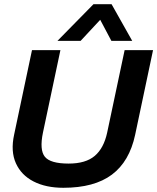

<svg xmlns="http://www.w3.org/2000/svg" viewBox="-20 -882 747 912"><path d="M253 -688 424 -862H510L608 -688H509L456 -788L363 -688ZM281 10Q198 10 139.5 -20Q81 -50 55.5 -106.5Q30 -163 47 -242L132 -644H267L184 -252Q167 -170 193 -137.5Q219 -105 306 -105Q387 -105 430 -141.5Q473 -178 489 -252L572 -644H707L622 -242Q595 -115 511.5 -52.5Q428 10 281 10Z"/></svg>

Font: Kanit Medium
Style: Italic
Weight: 500
Italic angle: -12°
Designer: Katatrad Team
Foundry: CadsonDemak
Version: Version 2.000; ttfautohint (v1.8.3)